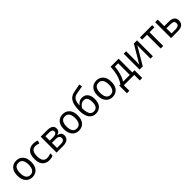

<svg xmlns="http://www.w3.org/2000/svg" viewBox="433 -2579 4580 4580"><g transform="rotate(-45 2723.0 -289.5)"><path d="M520 -269C520 -357.4 498 -425.8 454.6 -474.1C411.1 -522 355 -545.9 286.1 -545.9C213.4 -545.9 155.8 -522 113.8 -474.1C71.8 -425.8 50.8 -357.4 50.8 -269C50.8 -90.8 148.9 9.8 283.2 9.8C428.2 9.8 520 -90.8 520 -269ZM141.1 -269C141.1 -332 152.3 -381.8 175.3 -418C197.8 -454.1 233.9 -472.2 284.2 -472.2C334.5 -472.2 371.6 -454.1 395 -418C418.5 -381.8 430.2 -332 430.2 -269C430.2 -205.6 418.5 -155.3 395 -118.7C371.6 -81.5 335 -63 285.2 -63C234.9 -63 198.7 -81.5 175.8 -118.7C152.8 -155.3 141.1 -205.6 141.1 -269Z M852.1 9.8C910.6 9.8 949.2 0 983.9 -19V-97.2C948.2 -79.6 906.7 -65.9 852.1 -65.9C758.3 -65.9 710.9 -136.7 710.9 -266.1C710.9 -399.4 756.8 -469.2 856 -469.2C889.2 -469.2 936.5 -455.6 965.8 -443.8L992.7 -517.1C961.9 -532.7 910.2 -545.9 857.9 -545.9C790 -545.9 733.4 -523.9 688.5 -480C643.1 -436 620.6 -364.3 620.6 -265.1C620.6 -169.9 642.1 -100.1 685.5 -56.2C728.5 -12.2 784.2 9.8 852.1 9.8Z M1511.7 -400.9C1511.7 -452.1 1493.7 -487.8 1457.5 -507.3C1420.9 -526.4 1375.5 -536.1 1320.8 -536.1H1103V0H1321.8C1468.3 0 1527.8 -66.9 1527.8 -157.2C1527.8 -196.8 1516.1 -226.6 1493.2 -245.6C1469.7 -264.6 1442.4 -276.4 1411.1 -280.8V-285.2C1471.2 -298.3 1511.7 -334.5 1511.7 -400.9ZM1438 -157.2C1438 -94.2 1393.1 -70.8 1313 -70.8H1189.9V-243.2H1311C1393.6 -243.2 1438 -218.3 1438 -157.2ZM1423.8 -390.1C1423.8 -340.8 1382.8 -315.9 1300.8 -315.9H1189.9V-462.9H1316.9C1391.6 -462.9 1423.8 -440.9 1423.8 -390.1Z M2088.9 -269C2088.9 -357.4 2066.9 -425.8 2023.4 -474.1C1980 -522 1923.8 -545.9 1855 -545.9C1782.2 -545.9 1724.6 -522 1682.6 -474.1C1640.6 -425.8 1619.6 -357.4 1619.6 -269C1619.6 -90.8 1717.8 9.8 1852.1 9.8C1997.1 9.8 2088.9 -90.8 2088.9 -269ZM1710 -269C1710 -332 1721.2 -381.8 1744.1 -418C1766.6 -454.1 1802.7 -472.2 1853 -472.2C1903.3 -472.2 1940.4 -454.1 1963.9 -418C1987.3 -381.8 1999 -332 1999 -269C1999 -205.6 1987.3 -155.3 1963.9 -118.7C1940.4 -81.5 1903.8 -63 1854 -63C1803.7 -63 1767.6 -81.5 1744.6 -118.7C1721.7 -155.3 1710 -205.6 1710 -269Z M2191.9 -321.8C2191.9 -106 2281.7 9.8 2421.9 9.8C2490.7 9.8 2546.4 -12.7 2589.4 -57.1C2632.3 -101.6 2653.8 -168.5 2653.8 -257.8C2653.8 -329.6 2637.2 -387.7 2603.5 -432.1C2569.8 -476.6 2520.5 -499 2455.6 -499C2415 -499 2380.4 -489.3 2352.5 -469.7C2324.7 -449.7 2304.2 -430.7 2291.5 -412.1H2285.6C2291.5 -563 2341.3 -626.5 2423.8 -646C2442.9 -649.9 2465.8 -654.8 2492.7 -660.2C2545.9 -670.9 2605 -680.2 2648.4 -688L2633.8 -765.1C2565.4 -752.9 2486.8 -738.3 2406.7 -720.2C2331.1 -702.6 2276.4 -661.1 2242.7 -596.2C2209 -530.8 2191.9 -439.5 2191.9 -321.8ZM2428.7 -63C2388.7 -63 2357.9 -75.2 2336.9 -100.1C2315.4 -125 2300.8 -156.7 2293 -196.3C2284.7 -235.4 2280.8 -276.4 2280.8 -319.8C2290 -337.4 2309.1 -359.4 2337.9 -386.2C2366.7 -412.6 2401.4 -425.8 2441.9 -425.8C2484.4 -425.8 2515.1 -410.2 2533.7 -378.4C2552.2 -346.7 2561.5 -303.7 2561.5 -249C2561.5 -181.2 2549.3 -132.8 2525.4 -105C2501 -77.1 2468.8 -63 2428.7 -63Z M3223.6 -269C3223.6 -357.4 3201.7 -425.8 3158.2 -474.1C3114.7 -522 3058.6 -545.9 2989.7 -545.9C2917 -545.9 2859.4 -522 2817.4 -474.1C2775.4 -425.8 2754.4 -357.4 2754.4 -269C2754.4 -90.8 2852.5 9.8 2986.8 9.8C3131.8 9.8 3223.6 -90.8 3223.6 -269ZM2844.7 -269C2844.7 -332 2856 -381.8 2878.9 -418C2901.4 -454.1 2937.5 -472.2 2987.8 -472.2C3038.1 -472.2 3075.2 -454.1 3098.6 -418C3122.1 -381.8 3133.8 -332 3133.8 -269C3133.8 -205.6 3122.1 -155.3 3098.6 -118.7C3075.2 -81.5 3038.6 -63 2988.8 -63C2938.5 -63 2902.3 -81.5 2879.4 -118.7C2856.4 -155.3 2844.7 -205.6 2844.7 -269Z M3460.4 -536.1C3459 -453.6 3448.2 -371.6 3427.2 -290.5C3406.2 -209.5 3374 -137.2 3331.5 -74.2H3290.5V186H3373.5V0H3723.6V186H3806.6V-74.2H3733.4V-536.1ZM3648.4 -74.2H3421.4C3453.1 -122.1 3479.5 -182.6 3500 -255.9C3520 -328.6 3532.7 -398.9 3537.6 -466.8H3648.4Z M3903.3 -536.1V0H4011.2L4276.4 -448.2C4274.9 -435.1 4273.9 -413.6 4273.4 -383.8C4272.9 -354 4272.5 -331.1 4272.5 -315.9V0H4353V-536.1H4247.1L3979 -86.9C3981 -112.3 3985.4 -185.1 3985.4 -209V-536.1Z M4866.2 -536.1H4452.1V-461.9H4615.2V0H4701.2V-461.9H4866.2Z M5052.2 -536.1H4965.3V0H5195.3C5266.1 0 5317.4 -14.6 5349.6 -44.4C5381.3 -74.2 5397.5 -113.8 5397.5 -164.1C5397.5 -265.6 5330.6 -315.9 5198.2 -315.9H5052.2ZM5310.1 -159.2C5310.1 -127 5298.8 -104 5276.4 -90.8C5253.4 -77.6 5225.1 -70.8 5191.4 -70.8H5052.2V-243.2H5189.5C5227.1 -243.2 5256.8 -237.3 5278.3 -225.6C5299.3 -213.9 5310.1 -191.9 5310.1 -159.2Z"/></g></svg>

Font: Avrile Sans
Style: Regular
Weight: 400
Designer: Monotype Design Team, Google (font), Stefan Peev (BGR Cyrillic), Cristiano Sobral (main changes)
Foundry: The Avrile Sans Project Authors
Version: Version 3.110